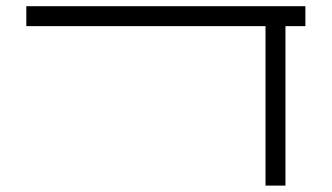

<svg xmlns="http://www.w3.org/2000/svg" viewBox="-20 -582 1040 602"><path d="M937.5 -500V-562.5H62.5V-500H812.5Q812.5 -500 812.5 0H875Q875 0 875 -500Z"/></svg>

Font: UnifontExMono
Style: Regular
Weight: 500
Version: Version 15.0.06